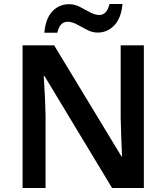

<svg xmlns="http://www.w3.org/2000/svg" viewBox="-20 -1034 833 961"><path d="M700 -93H541L203 -653H199Q202 -608 204.5 -556.5Q207 -505 208 -453V-93H93V-807H251L588 -251H591Q589 -291 587 -343Q585 -395 584 -444V-807H700ZM202 -870Q208 -941 242 -977Q276 -1013 326 -1013Q354 -1013 380 -999.5Q406 -986 430.5 -972.5Q455 -959 477 -959Q515 -959 528 -1014H593Q587 -944 552.5 -907.5Q518 -871 469 -871Q442 -871 416 -884.5Q390 -898 365.5 -911.5Q341 -925 318 -925Q279 -925 267 -870Z"/></svg>

Font: Noto Sans Telugu UI SemiBold
Style: Regular
Weight: 600
Designer: Jelle Bosma - Monotype Design Team
Foundry: Monotype Imaging Inc.
Version: Version 2.005; ttfautohint (v1.8.4.7-5d5b)